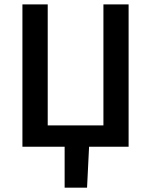

<svg xmlns="http://www.w3.org/2000/svg" viewBox="-20 -674 694 882"><path d="M276.9 188V0H83V-653.8H199.2V-98.1H455.1V-653.8H570.8V0H389.2L379.9 188Z"/></svg>

Font: Source Sans 3 Semibold
Style: Regular
Weight: 600
Designer: Paul D. Hunt
Foundry: Adobe
Version: Version 3.052;hotconv 1.1.0;makeotfexe 2.6.0